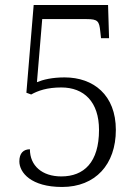

<svg xmlns="http://www.w3.org/2000/svg" viewBox="-20 -734 553 764"><path d="M227 10C360 10 441 -80 441 -217C441 -356 352 -426 237 -426C187 -426 151 -417 127 -407L148 -658H325C369 -658 375 -650 379 -609L382 -582H414L410 -714H114L85 -365L104 -358C131 -373 167 -386 224 -386C314 -386 374 -329 374 -217C374 -88 314 -32 224 -32C147 -32 99 -75 99 -140C73 -140 57 -124 57 -92C57 -47 104 10 227 10Z"/></svg>

Font: Noto Serif Devanagari SemiCondensed Light
Style: Regular
Weight: 300
Width: 4
Designer: Universal Thirst, Indian Type Foundry and the Monotype Design Team
Foundry: Monotype Imaging Inc.
Version: Version 2.004